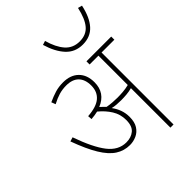

<svg xmlns="http://www.w3.org/2000/svg" viewBox="-246 -1001 1124 1124"><g transform="rotate(-45 316.0 -439.0)"><path d="M369 -213Q369 -171 352.5 -145Q336 -119 309.5 -107Q283 -95 254 -95Q206 -95 166.5 -120.5Q127 -146 92 -203.5Q57 -261 22 -357L48 -365Q92 -240 138.5 -180.5Q185 -121 250 -121Q290 -121 316 -142.5Q342 -164 342 -215Q342 -262 318 -300.5Q294 -339 256 -370Q231 -364 202 -362L200 -388Q273 -393 306.5 -422Q340 -451 340 -502Q340 -552 313.5 -579Q287 -606 236 -606Q204 -606 175.5 -597.5Q147 -589 115 -572L105 -598Q140 -614 170 -623Q200 -632 236 -632Q297 -632 332 -597.5Q367 -563 367 -502Q367 -414 284 -380Q292 -373 300 -365Q308 -357 315 -350Q337 -346 359 -344.5Q381 -343 399 -343Q420 -343 444.5 -345Q469 -347 493 -353V-596H420V-622H625V-596H519V0H493V-327Q471 -321 448 -319Q425 -317 404 -317Q385 -317 366 -318.5Q347 -320 331 -324Q349 -300 359 -272.5Q369 -245 369 -213ZM632 -871Q615 -791 577 -748.5Q539 -706 475 -706Q412 -706 371.5 -749.5Q331 -793 308 -870L333 -878Q352 -809 386 -770.5Q420 -732 475 -732Q529 -732 559.5 -768Q590 -804 606 -878Z"/></g></svg>

Font: Noto Sans SemiCondensed Thin
Style: Italic
Weight: 100
Width: 4
Italic angle: -12°
Designer: Monotype Design Team
Foundry: Monotype Imaging Inc.
Version: Version 2.013; ttfautohint (v1.8.4.7-5d5b)